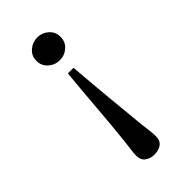

<svg xmlns="http://www.w3.org/2000/svg" viewBox="-236 -607 872 872"><g transform="rotate(-45 200.0 -171.5)"><path d="M263 150Q263 179 245 192Q227 205 200 205Q174 205 155.5 191.5Q137 178 137 150Q137 131 140 111.5Q143 92 145 73Q156 -28 164 -130.5Q172 -233 182 -334H218Q226 -233 235.5 -132Q245 -31 255 70Q257 90 260 110Q263 130 263 150ZM276 -475Q276 -443 253 -422.5Q230 -402 199 -402Q168 -402 144.5 -422.5Q121 -443 121 -475Q121 -507 144.5 -527.5Q168 -548 199 -548Q230 -548 253 -527.5Q276 -507 276 -475Z"/></g></svg>

Font: Kaisei HarunoUmi Medium
Style: Regular
Weight: 500
Designer: Font-Kai, 金井和夫
Foundry: KAZUO KANAI
Version: Version 5.003